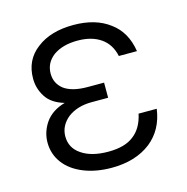

<svg xmlns="http://www.w3.org/2000/svg" viewBox="-89 -640 716 736"><g transform="rotate(-15 269.5 -271.5)"><path d="M161 -222Q125 -192 125 -150Q125 -104 164 -78Q203 -51 270 -51Q336 -51 371 -79Q407 -106 419 -162H491Q480 -81 422 -35Q361 12 267 12Q204 12 155 -8Q106 -28 80 -63Q53 -99 53 -145Q53 -186 77 -222Q103 -260 156 -275Q105 -290 84 -324Q63 -357 63 -396Q63 -470 119 -512Q174 -555 265 -555Q353 -555 408 -513Q463 -473 475 -395H403Q393 -443 357 -468Q321 -493 265 -493Q206 -493 169 -467Q133 -440 133 -397Q133 -358 164 -334Q196 -311 257 -311H322V-287V-251H257Q199 -251 161 -222Z"/></g></svg>

Font: Sinter Normal
Style: Regular
Weight: 350
Foundry: Adobe & rsms
Version: Version 1.000